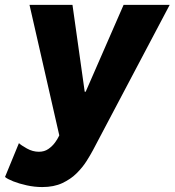

<svg xmlns="http://www.w3.org/2000/svg" viewBox="-56 -547 710 781"><path d="M115.7 213.9Q84.5 213.9 53.2 207Q22 200.2 -2 190.7Q-25.9 181.2 -35.6 172.9L21 35.2Q29.8 43.9 53.5 57.1Q77.1 70.3 102.1 70.3Q124.5 70.3 140.6 59.1Q156.7 47.9 167.5 33.2Q178.2 18.6 183.1 7.8L217.3 -64.5L189.9 24.4L64 -527.3H238.8L288.6 -173.8H292.5L446.8 -527.3H634.3L321.8 64.5Q312 83 296.1 108.2Q280.3 133.3 256.1 157.5Q231.9 181.6 197.5 197.8Q163.1 213.9 115.7 213.9Z"/></svg>

Font: Reddit Sans Black
Style: Italic
Weight: 900
Italic angle: -11.25°
Designer: Stephen Hutchings
Version: Version 1.013